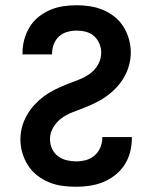

<svg xmlns="http://www.w3.org/2000/svg" viewBox="-20 -702 590 734"><path d="M271 12Q245 12 218.5 8.5Q192 5 167.5 -5Q143 -15 122 -31.5Q101 -48 87 -70Q73 -92 65.5 -117.5Q58 -143 58 -169Q58 -194 64.5 -217.5Q71 -241 83 -262Q95 -283 111.5 -301Q128 -319 147.5 -333.5Q167 -348 189 -359Q211 -370 233.5 -379Q256 -388 279 -396.5Q302 -405 322 -419Q342 -433 354.5 -454.5Q367 -476 367 -501Q367 -518 360 -535Q353 -552 339.5 -564Q326 -576 308.5 -580.5Q291 -585 273 -585Q255 -585 237 -580Q219 -575 205.5 -562.5Q192 -550 185.5 -532.5Q179 -515 179 -497V-494H66V-500Q66 -526 73 -551.5Q80 -577 93.5 -599Q107 -621 127.5 -637.5Q148 -654 171.5 -664Q195 -674 221 -678Q247 -682 273 -682Q299 -682 324.5 -678Q350 -674 374 -664Q398 -654 418.5 -637.5Q439 -621 452.5 -599Q466 -577 473 -552Q480 -527 480 -501Q480 -477 473.5 -453Q467 -429 455 -408Q443 -387 426.5 -369Q410 -351 390.5 -336.5Q371 -322 349 -311Q327 -300 304.5 -291Q282 -282 259 -273.5Q236 -265 216.5 -251Q197 -237 184 -215.5Q171 -194 171 -170Q171 -151 179 -133.5Q187 -116 201.5 -105Q216 -94 234.5 -89.5Q253 -85 271 -85Q290 -85 308.5 -90Q327 -95 341.5 -107.5Q356 -120 363.5 -138Q371 -156 371 -175V-178H484V-172Q484 -145 477 -119Q470 -93 455.5 -71Q441 -49 420 -32.5Q399 -16 374.5 -6Q350 4 323.5 8Q297 12 271 12Z"/></svg>

Font: Lode Term
Style: Bold
Weight: 700
Monospace: yes
Designer: Belleve Invis
Foundry: Belleve Invis
Version: Version 29.2.0